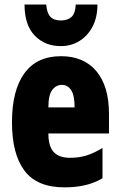

<svg xmlns="http://www.w3.org/2000/svg" viewBox="-20 -807 522 837"><path d="M246.1 -562Q345.2 -562 400.1 -496.8Q455.1 -431.6 455.1 -310.1V-225.1H190.9Q190.9 -169.4 214.1 -144.3Q237.3 -119.1 285.2 -119.1Q323.2 -119.1 356 -128.9Q388.7 -138.7 426.8 -162.1V-29.8Q391.1 -8.8 350.1 0.5Q309.1 9.8 261.2 9.8Q141.1 9.8 86.7 -63Q32.2 -135.7 32.2 -273.9Q32.2 -412.6 86.2 -487.3Q140.1 -562 246.1 -562ZM250 -437Q224.6 -437 207.8 -415Q190.9 -393.1 190.9 -338.9H305.2Q305.2 -391.6 290 -414.3Q274.9 -437 250 -437ZM404.8 -787.1Q404.8 -731.4 383.3 -690.7Q361.8 -649.9 325.7 -627.9Q289.6 -606 245.1 -606Q175.8 -606 131.3 -651.9Q86.9 -697.8 86.9 -787.1H181.6Q184.1 -751 199.2 -734.4Q214.4 -717.8 245.1 -717.8Q274.9 -717.8 291.7 -733.2Q308.6 -748.5 310.1 -787.1Z"/></svg>

Font: Open Sans Condensed ExtraBold
Style: Regular
Weight: 800
Width: 3
Designer: Monotype Design Team
Foundry: Monotype Imaging Inc.
Version: Version 3.000; ttfautohint (v1.8.4)